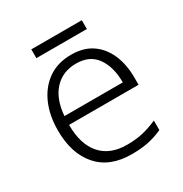

<svg xmlns="http://www.w3.org/2000/svg" viewBox="-157 -779 867 909"><g transform="rotate(-30 276.0 -324.0)"><path d="M290 -542Q358 -542 403.5 -510.5Q449 -479 472.5 -424Q496 -369 496 -298V-259H116Q116 -153 165.5 -96.5Q215 -40 307 -40Q356 -40 393 -48.5Q430 -57 474 -76V-24Q434 -6 395 2Q356 10 305 10Q185 10 121 -63Q57 -136 57 -262Q57 -343 84.5 -406Q112 -469 164 -505.5Q216 -542 290 -542ZM289 -494Q216 -494 170.5 -445Q125 -396 118 -306H437Q437 -390 400.5 -442Q364 -494 289 -494ZM416 -658V-610H140V-658Z"/></g></svg>

Font: Noto Sans Light
Style: Regular
Weight: 300
Designer: Monotype Design Team
Foundry: Monotype Imaging Inc.
Version: Version 2.007